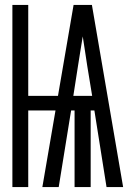

<svg xmlns="http://www.w3.org/2000/svg" viewBox="-20 -755 540 775"><path d="M30 0V-735H94V-368H214L277 -735H351L477 0H410L361 -309H346V0H281V-309H267L217 0H151L204 -309H94V0ZM276 -368H352L332 -490Q328 -520 323 -549.5Q318 -579 314 -608Q309 -579 304.5 -549.5Q300 -520 295 -490Z"/></svg>

Font: Iosevka Custom
Style: Regular
Weight: 400
Monospace: yes
Designer: Belleve Invis
Foundry: Belleve Invis
Version: Version 32.5.0; ttfautohint (v1.8.4)